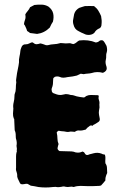

<svg xmlns="http://www.w3.org/2000/svg" viewBox="-20 -791 531 849"><path d="M214 -695Q208 -687 200 -669Q176 -645 144 -641Q137 -642 129 -643Q121 -644 113 -645Q110 -647 107 -649.5Q104 -652 100 -654Q99 -658 97 -663Q95 -668 93 -672Q92 -675 90 -678.5Q88 -682 86 -684Q87 -694 90 -701.5Q93 -709 93 -716Q93 -719 92.5 -721.5Q92 -724 92 -728Q97 -736 103 -743Q109 -750 113 -759Q118 -761 122.5 -764Q127 -767 132 -769Q149 -771 164.5 -770.5Q180 -770 194 -762Q211 -749 215 -732Q219 -715 214 -695ZM429 -684Q429 -668 416 -664Q404 -658 398 -647Q391 -639 378 -637Q363 -635 351 -642Q345 -644 339.5 -647Q334 -650 328 -653Q310 -661 305 -682Q301 -694 304 -707Q305 -712 306 -718Q307 -724 308 -729Q311 -739 317 -745.5Q323 -752 330 -756Q336 -758 342 -760Q348 -762 355 -764Q377 -765 396 -764Q408 -755 415 -743.5Q422 -732 427 -720Q429 -710 429.5 -701.5Q430 -693 429 -684ZM454 -26Q452 -22 450 -17Q448 -12 447 -7Q446 -3 446 0Q446 3 446 7Q441 13 436.5 18.5Q432 24 427 29Q424 30 422 30.5Q420 31 417 31Q404 32 391.5 32Q379 32 366 32Q351 31 335.5 31Q320 31 306 36Q297 33 288.5 35Q280 37 270 35Q262 32 252 35Q246 36 240.5 36.5Q235 37 230 36Q226 35 221.5 35.5Q217 36 214 36Q181 40 150 36Q141 34 132.5 32.5Q124 31 116 30L102 22Q95 21 87.5 23Q80 25 72 23Q71 21 69.5 20Q68 19 67 16Q63 8 59 -0.5Q55 -9 56 -18Q56 -22 54 -28Q52 -33 51 -38Q50 -43 51 -49V-99Q51 -104 51.5 -108.5Q52 -113 53 -117Q56 -120 54 -123Q54 -128 54.5 -131Q55 -134 54 -138Q53 -143 53 -146.5Q53 -150 54 -154Q54 -158 54 -161.5Q54 -165 53 -169Q49 -180 49.5 -192Q50 -204 45 -215Q44 -226 44 -237Q44 -248 43 -259Q43 -261 43 -263.5Q43 -266 41 -267Q37 -278 37.5 -289Q38 -300 39 -311Q37 -325 40.5 -338.5Q44 -352 44 -366Q44 -373 45 -375Q50 -387 50 -400.5Q50 -414 52 -427Q52 -429 51.5 -431Q51 -433 51 -436Q52 -441 52 -444Q52 -447 53 -451Q55 -468 58.5 -483.5Q62 -499 64 -515Q63 -528 66 -540.5Q69 -553 70 -565Q70 -570 74 -580Q79 -596 94 -595Q102 -595 108.5 -598.5Q115 -602 122 -604Q123 -603 124.5 -603Q126 -603 128 -601Q135 -595 142.5 -595.5Q150 -596 158 -599Q165 -598 171.5 -595.5Q178 -593 184 -591H191Q205 -595 218.5 -595.5Q232 -596 245 -600Q247 -601 250.5 -600.5Q254 -600 258 -600Q261 -600 264 -599.5Q267 -599 270 -599Q275 -599 280 -599.5Q285 -600 290 -600Q293 -599 296.5 -598Q300 -597 304 -596Q312 -598 317.5 -603Q323 -608 330 -612Q370 -617 404 -603Q413 -604 419 -609.5Q425 -615 435 -612Q440 -608 443.5 -601.5Q447 -595 451 -588Q453 -581 453.5 -573.5Q454 -566 452 -560Q449 -552 449.5 -543.5Q450 -535 448 -527Q446 -519 447 -511.5Q448 -504 451 -496Q455 -482 444 -474Q443 -473 440 -471.5Q437 -470 435 -469Q409 -476 385 -468Q377 -466 367.5 -465.5Q358 -465 350 -463Q347 -463 344 -464Q341 -465 337 -465Q333 -463 328.5 -461Q324 -459 320 -457Q316 -456 311 -455Q306 -454 301 -453Q295 -452 289.5 -451.5Q284 -451 278 -450Q270 -448 261 -447.5Q252 -447 244 -451Q239 -453 233 -453Q227 -453 222 -451Q221 -450 219.5 -448.5Q218 -447 216 -446Q216 -445 215.5 -442.5Q215 -440 215 -438Q215 -428 214 -419Q213 -410 209 -401Q207 -396 209 -389Q209 -383 216 -379Q223 -376 231 -373.5Q239 -371 246 -371Q252 -371 258 -372.5Q264 -374 271 -375Q276 -375 281.5 -374Q287 -373 293 -371Q300 -371 306.5 -369Q313 -367 319 -365Q327 -363 334.5 -362Q342 -361 350 -360Q354 -360 357 -363Q360 -366 363 -367Q371 -371 382 -371Q390 -371 398.5 -370.5Q407 -370 414 -370Q418 -367 416 -362Q415 -355 417.5 -348.5Q420 -342 420 -335Q419 -331 419.5 -326Q420 -321 420 -316Q417 -299 417 -292.5Q417 -286 421 -267Q423 -256 414 -251Q409 -247 404 -244.5Q399 -242 394 -239Q393 -240 391.5 -237Q390 -234 388 -235Q381 -239 374 -232Q367 -227 366 -226Q365 -225 359 -218Q352 -216 344.5 -214.5Q337 -213 329 -214Q320 -215 311 -208Q304 -208 298 -209Q292 -210 285 -208Q280 -207 274 -208Q268 -209 263 -210Q257 -210 250.5 -211Q244 -212 239 -213Q230 -208 231 -204Q234 -191 234 -178.5Q234 -166 239 -154Q238 -151 237 -147.5Q236 -144 235 -139Q232 -130 243 -123Q251 -123 259.5 -122.5Q268 -122 277 -122Q287 -122 296 -121.5Q305 -121 315 -117Q320 -116 325 -116Q330 -116 334 -117Q337 -118 340 -119Q343 -120 345 -121Q352 -119 354.5 -113.5Q357 -108 362 -106Q367 -105 370.5 -106.5Q374 -108 377 -109Q382 -110 385.5 -111Q389 -112 393 -113Q411 -118 428 -112Q432 -109 444 -107Q447 -97 446 -88Q445 -79 446 -69Q453 -59 453 -48Q453 -37 454 -26Z"/></svg>

Font: Daruma Drop One
Style: Regular
Weight: 400
Designer: Maniackers Design
Version: Version 1.000